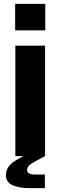

<svg xmlns="http://www.w3.org/2000/svg" viewBox="-20 -814 315 1001"><path d="M60 0V-576H215V0ZM59 -656V-794H216V-656ZM134 167Q80 167 45.5 151.5Q11 136 11 99Q11 57 52 29Q93 1 171 -32L214 0Q170 23 145.5 38Q121 53 121 72Q121 96 164 96H214V167Z"/></svg>

Font: BDO Grotesk
Style: Bold
Weight: 700
Designer: Deni Anggara
Foundry: Lokal Container
Version: Version 2.000